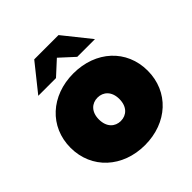

<svg xmlns="http://www.w3.org/2000/svg" viewBox="-206 -915 1073 1073"><g transform="rotate(-45 330.0 -378.5)"><path d="M330 10C507 10 635 -108 635 -274C635 -440 507 -557 330 -557C154 -557 25 -440 25 -274C25 -108 154 10 330 10ZM330 -181C285 -181 249 -213 249 -274C249 -334 285 -366 330 -366C375 -366 411 -334 411 -274C411 -213 375 -181 330 -181ZM103 -607H243L327 -684L411 -607H551L423 -767H231Z"/></g></svg>

Font: Chess Sans Black
Style: Regular
Weight: 900
Designer: Wolf Bōese
Foundry: Wolf Bōese
Version: Version 7.223;Glyphs 3.3 (3306)